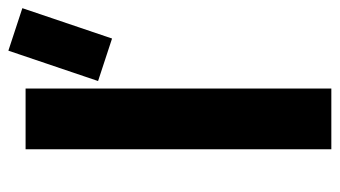

<svg xmlns="http://www.w3.org/2000/svg" viewBox="-198 -621 819 463"><g transform="rotate(-90 211.5 -389.5)"><path d="M320.8 -778.8 423.3 -745.1 350.1 -528.8 247.6 -562.5ZM83 0V-737.3H229.5V0Z"/></g></svg>

Font: New Shape
Style: Bold
Weight: 700
Designer: Wojciech Kalinowski "wmk69" (wmk69@o2.pl)
Foundry: Wojciech Kalinowski "wmk69" (wmk69@o2.pl)
Version: Version 2.1.1; 2021-05-14